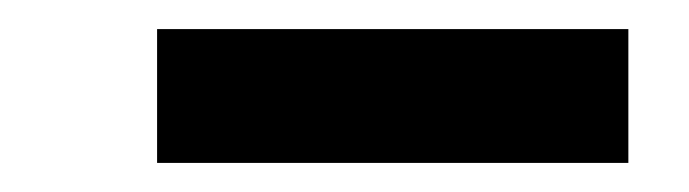

<svg xmlns="http://www.w3.org/2000/svg" viewBox="-20 -749 474 132"><path d="M88 -637V-729H412V-637Z"/></svg>

Font: Lexend Exa SemiBold
Style: Regular
Weight: 600
Designer: Bonnie Shaver-Troup, Thomas Jockin
Foundry: Lexend
Version: Version 1.007